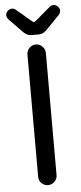

<svg xmlns="http://www.w3.org/2000/svg" viewBox="-59 -905 397 943"><g transform="rotate(-5 139.0 -433.5)"><path d="M81.1 -754.9 14.6 -823.2Q6.8 -833 6.8 -843.8Q6.8 -854.5 16.1 -863.8Q25.4 -873 37.1 -873Q47.9 -873 55.7 -866.2L131.8 -801.8Q137.7 -797.9 139.6 -797.9Q143.6 -797.9 147.5 -801.8L223.6 -866.2Q231.4 -873 242.2 -873Q253.9 -873 263.2 -863.8Q272.5 -854.5 272.5 -843.8Q272.5 -833 264.6 -823.2L198.2 -754.9Q179.7 -735.4 158.2 -735.4H121.1Q99.6 -735.4 81.1 -754.9ZM93.8 -39.1V-641.6Q93.8 -660.2 106.9 -673.8Q120.1 -687.5 138.7 -687.5Q157.2 -687.5 170.9 -673.8Q184.6 -660.2 184.6 -641.6V-39.1Q184.6 -20.5 170.9 -7.3Q157.2 5.9 138.7 5.9Q120.1 5.9 106.9 -7.3Q93.8 -20.5 93.8 -39.1Z"/></g></svg>

Font: jf-openhuninn-1.1
Style: Regular
Weight: 400
Designer: [Kosugi Maru]
      Designed by Motoya company      

      [Varela Round]
      Joe Prince(Latin component); Avraham Co
Foundry: justfont CO.,LTD.
Version: 1.1